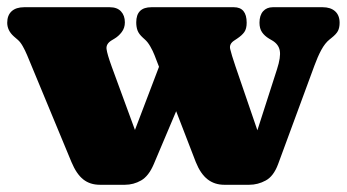

<svg xmlns="http://www.w3.org/2000/svg" viewBox="-21 -502 961 532"><path d="M325 10H256Q228.5 10 209.8 -4.8Q191 -19.5 177 -53L54 -349.5Q48.5 -362.5 42 -374Q35.5 -385.5 28.5 -391.5L17.5 -401Q8 -409.5 3.5 -419Q-1 -428.5 -1 -439Q-1 -459.5 11.2 -470.8Q23.5 -482 46 -482H283Q303.5 -482 314.2 -470.5Q325 -459 325 -440Q325 -424.5 316.2 -413Q307.5 -401.5 295.5 -394.5L288 -390Q272.5 -380.5 274.2 -366.2Q276 -352 288.5 -317.5L379.5 -69.5L325 -68.5L437.5 -364L515 -307L405 -47Q391 -14 370 -2Q349 10 325 10ZM669.5 10H600.5Q573.5 10 554 -5.2Q534.5 -20.5 521.5 -53L407 -349.5Q402.5 -361 395.5 -373.2Q388.5 -385.5 380.5 -392.5L375 -397.5Q363.5 -408 360 -417.8Q356.5 -427.5 356.5 -440Q356.5 -482 398.5 -482H627Q662.5 -482 662.5 -439Q662.5 -422.5 656 -413.2Q649.5 -404 636 -395L628.5 -390Q613.5 -380.5 616.8 -366.2Q620 -352 631.5 -318L716.5 -70L669 -69L746.5 -310Q757.5 -344 754.2 -361.8Q751 -379.5 733 -390L724.5 -395Q712 -402.5 705 -412.8Q698 -423 698 -439Q698 -459.5 708 -470.8Q718 -482 735 -482H873Q895 -482 907.5 -470.8Q920 -459.5 920 -439Q920 -425.5 915.5 -416.5Q911 -407.5 897 -396.5L892 -392.5Q879.5 -382.5 869.2 -363.5Q859 -344.5 850.5 -321L749.5 -47Q737 -13.5 715.2 -1.8Q693.5 10 669.5 10Z"/></svg>

Font: Fraunces SuperSoft 9pt
Style: Regular
Weight: 900
Version: Version 1.000;[b76b70a41]